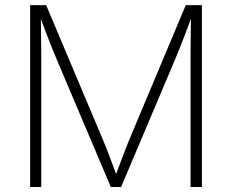

<svg xmlns="http://www.w3.org/2000/svg" viewBox="-20 -748 928 768"><path d="M100.6 0V-727.5H164.6L392.1 -188Q399.4 -171.4 406.7 -152.3Q414.1 -133.3 421.9 -112.5Q429.7 -91.8 437.3 -71.3Q444.8 -50.8 451.7 -31.7H437Q443.8 -50.3 451.4 -70.6Q459 -90.8 466.8 -111.6Q474.6 -132.3 482.2 -151.9Q489.7 -171.4 496.6 -188L723.1 -727.5H787.6V0H742.2V-508.8Q742.2 -529.3 742.4 -552Q742.7 -574.7 742.9 -598.6Q743.2 -622.6 743.4 -646.7Q743.7 -670.9 744.1 -693.8H751.5Q742.2 -668.9 732.9 -644Q723.6 -619.1 714.4 -595.2Q705.1 -571.3 696.3 -549.3Q687.5 -527.3 679.7 -508.8L464.4 0H423.3L207.5 -508.8Q199.7 -527.3 190.9 -549.1Q182.1 -570.8 172.9 -594.5Q163.6 -618.2 154.3 -643.3Q145 -668.5 135.3 -693.8H143.1Q143.6 -671.4 143.8 -647.7Q144 -624 144.3 -599.9Q144.5 -575.7 144.8 -552.7Q145 -529.8 145 -508.8V0Z"/></svg>

Font: Inter 17pt ExtraLight
Style: Regular
Weight: 250
Version: Version 4.001;git-66647c0bb